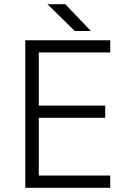

<svg xmlns="http://www.w3.org/2000/svg" viewBox="-20 -891 633 911"><path d="M100 0V-700H503V-642H164V-390H479V-332H164V-58H503V0ZM335 -744 205 -871H290L411 -744Z"/></svg>

Font: Figtree Light Light
Style: Regular
Weight: 300
Version: Version 2.001;gftools[0.9.30]